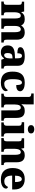

<svg xmlns="http://www.w3.org/2000/svg" viewBox="1820 -2634 824 4505"><g transform="rotate(90 2232.5 -382.0)"><path d="M17 0V-57H22Q56 -57 74.5 -69Q93 -81 93 -125V-419Q93 -460 74.5 -471.5Q56 -483 23 -483H19V-536H251L264 -469H269Q290 -505 326.5 -527.5Q363 -550 431 -550Q542 -550 576 -469H582Q601 -505 640 -527.5Q679 -550 740 -550Q822 -550 867 -504.5Q912 -459 912 -358V-128Q912 -82 926 -69.5Q940 -57 974 -57H978V0H736V-322Q736 -386 720.5 -421.5Q705 -457 666 -457Q639 -457 621.5 -437.5Q604 -418 596.5 -386Q589 -354 589 -316V-128Q589 -82 603 -69.5Q617 -57 651 -57H655V0H414V-322Q414 -386 399.5 -421.5Q385 -457 346 -457Q317 -457 300 -435.5Q283 -414 275.5 -379.5Q268 -345 268 -305V-122Q268 -81 285 -69Q302 -57 335 -57H339V0Z M1203 10Q1138 10 1092 -30Q1046 -70 1046 -154Q1046 -236 1101 -275Q1156 -314 1268 -318L1349 -321V-375Q1349 -430 1336 -457.5Q1323 -485 1290 -485Q1230 -485 1230 -377Q1158 -377 1123 -392.5Q1088 -408 1088 -446Q1088 -483 1117.5 -506Q1147 -529 1196 -539.5Q1245 -550 1304 -550Q1414 -550 1469.5 -512.5Q1525 -475 1525 -381V-128Q1525 -87 1538 -72Q1551 -57 1585 -57H1589V0H1382L1359 -62H1349Q1327 -35 1307.5 -19.5Q1288 -4 1264 3Q1240 10 1203 10ZM1272 -67Q1307 -67 1328.5 -101Q1350 -135 1350 -191V-264L1313 -261Q1263 -258 1244 -230.5Q1225 -203 1225 -151Q1225 -67 1272 -67Z M1917 10Q1840 10 1782.5 -15.5Q1725 -41 1693 -101.5Q1661 -162 1661 -267Q1661 -375 1694.5 -437Q1728 -499 1785.5 -524.5Q1843 -550 1914 -550Q2025 -550 2073.5 -517.5Q2122 -485 2122 -444Q2122 -423 2111.5 -401.5Q2101 -380 2069.5 -365Q2038 -350 1977 -350Q1977 -386 1972 -416.5Q1967 -447 1954.5 -466Q1942 -485 1920 -485Q1895 -485 1876.5 -465.5Q1858 -446 1848 -398.5Q1838 -351 1838 -268Q1838 -168 1863 -118.5Q1888 -69 1943 -69Q1998 -69 2037 -94Q2076 -119 2094 -154Q2108 -146 2114 -132.5Q2120 -119 2120 -105Q2120 -80 2099.5 -53Q2079 -26 2034 -8Q1989 10 1917 10Z M2178 0V-57H2183Q2213 -57 2234 -69Q2255 -81 2255 -125V-644Q2255 -670 2242.5 -682.5Q2230 -695 2214.5 -699Q2199 -703 2188 -703H2174V-760H2430V-606Q2430 -568 2428.5 -531.5Q2427 -495 2426 -474H2433Q2452 -505 2485.5 -527.5Q2519 -550 2582 -550Q2665 -550 2706 -504.5Q2747 -459 2747 -358V-128Q2747 -82 2761 -69.5Q2775 -57 2809 -57H2813V0H2571V-322Q2571 -386 2556 -421.5Q2541 -457 2504 -457Q2474 -457 2458.5 -434.5Q2443 -412 2437 -377Q2431 -342 2431 -305V-122Q2431 -81 2447.5 -69Q2464 -57 2497 -57H2501V0Z M3014 -622Q2973 -622 2945 -641Q2917 -660 2917 -698Q2917 -738 2945 -756Q2973 -774 3014 -774Q3053 -774 3082 -756Q3111 -738 3111 -698Q3111 -660 3082 -641Q3053 -622 3014 -622ZM2852 0V-57H2864Q2894 -57 2912.5 -72.5Q2931 -88 2931 -130V-412Q2931 -450 2911.5 -464.5Q2892 -479 2864 -479H2848V-536H3106V-128Q3106 -87 3125 -72Q3144 -57 3173 -57H3184V0Z M3220 0V-57H3224Q3258 -57 3277 -69Q3296 -81 3296 -125V-415Q3296 -456 3279 -467.5Q3262 -479 3229 -479H3225V-536H3455L3468 -469H3473Q3494 -504 3528 -527Q3562 -550 3625 -550Q3705 -550 3746.5 -504.5Q3788 -459 3788 -358V-128Q3788 -82 3802 -69.5Q3816 -57 3850 -57H3854V0H3613V-322Q3613 -386 3599.5 -421.5Q3586 -457 3548 -457Q3519 -457 3502.5 -435.5Q3486 -414 3479 -379.5Q3472 -345 3472 -305V-122Q3472 -81 3488.5 -69Q3505 -57 3538 -57H3542V0Z M4193 10Q4057 10 3990 -62.5Q3923 -135 3923 -266Q3923 -406 3990.5 -478Q4058 -550 4181 -550Q4295 -550 4360.5 -489Q4426 -428 4426 -309V-255H4100Q4102 -159 4136 -114.5Q4170 -70 4236 -70Q4287 -70 4318.5 -95.5Q4350 -121 4367 -158Q4383 -153 4394.5 -140.5Q4406 -128 4406 -110Q4406 -82 4384.5 -54.5Q4363 -27 4316 -8.5Q4269 10 4193 10ZM4252 -323Q4252 -398 4236 -439.5Q4220 -481 4185 -481Q4148 -481 4125.5 -440.5Q4103 -400 4102 -323Z"/></g></svg>

Font: Noto Serif Lao ExtraBold
Style: Regular
Weight: 800
Designer: Monotype Design Team
Foundry: Monotype Imaging Inc.
Version: Version 2.003; ttfautohint (v1.8.4.7-5d5b)